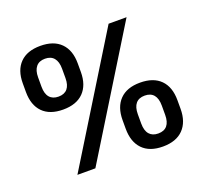

<svg xmlns="http://www.w3.org/2000/svg" viewBox="-116 -787 991 934"><g transform="rotate(-20 379.0 -320.0)"><path d="M136.5 0 530.5 -639H623.5L229.5 0ZM575.5 13Q506.5 13 470.2 -24.8Q434 -62.5 434 -130.5V-175Q434 -242.5 470.5 -280Q507 -317.5 575.5 -317.5Q644.5 -317.5 681.2 -280.5Q718 -243.5 718 -175V-130.5Q718 -62.5 681.2 -24.8Q644.5 13 575.5 13ZM575.5 -54.5Q606.5 -54.5 622 -73.2Q637.5 -92 637.5 -128.5V-176.5Q637.5 -213 621.8 -231.8Q606 -250.5 575.5 -250.5Q545 -250.5 529.2 -231.8Q513.5 -213 513.5 -176.5V-128.5Q513.5 -92 529.5 -73.2Q545.5 -54.5 575.5 -54.5ZM181 -322Q112 -322 75.5 -359.2Q39 -396.5 39 -464.5V-509.5Q39 -577 75.5 -614.2Q112 -651.5 181 -651.5Q250 -651.5 286.8 -614.2Q323.5 -577 323.5 -509.5V-464.5Q323.5 -397 286.8 -359.5Q250 -322 181 -322ZM181 -389Q211.5 -389 227.2 -407.5Q243 -426 243 -462.5V-511Q243 -547 227.2 -566Q211.5 -585 181 -585Q150.5 -585 134.8 -566Q119 -547 119 -511V-462.5Q119 -426 135 -407.5Q151 -389 181 -389Z"/></g></svg>

Font: Anek Odia Medium Medium
Style: Regular
Weight: 500
Version: Version 1.003